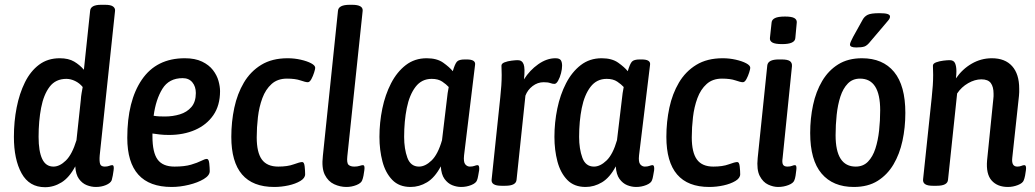

<svg xmlns="http://www.w3.org/2000/svg" viewBox="-20 -773 4318 801"><path d="M168 8Q102 8 70 -50Q38 -108 38 -202Q38 -266 49.5 -324.5Q61 -383 84 -429.5Q107 -476 143 -503Q179 -530 229 -530Q266 -530 289.5 -516Q313 -502 330 -482L356 -728Q358 -753 402 -753H418Q442 -753 451.5 -746Q461 -739 460 -728L396 -125Q394 -101 397.5 -89.5Q401 -78 417 -78Q428 -78 435.5 -81Q443 -84 448 -84Q457 -84 454 -63Q453 -53 450.5 -40.5Q448 -28 446 -21Q441 -9 422 -1Q403 7 380 7Q361 7 342 -0.5Q323 -8 309.5 -26.5Q296 -45 294 -79Q269 -32 236.5 -12Q204 8 168 8ZM203 -78Q229 -78 255 -103.5Q281 -129 299 -188L317 -355Q318 -371 320.5 -385Q323 -399 325 -410Q312 -426 293.5 -435Q275 -444 257 -444Q212 -444 187 -411Q162 -378 151.5 -323Q141 -268 141 -202Q141 -142 156 -110Q171 -78 203 -78Z M696 7Q511 7 511 -198Q511 -352 572 -441Q633 -530 751 -530Q794 -530 823 -516Q852 -502 868.5 -480.5Q885 -459 891.5 -435.5Q898 -412 898 -393Q898 -333 870 -292.5Q842 -252 794 -231Q746 -210 685 -210Q663 -210 646.5 -212Q630 -214 616 -216Q616 -210 616 -204Q616 -137 637.5 -107.5Q659 -78 708 -78Q750 -78 777 -86Q804 -94 819.5 -102Q835 -110 843 -110Q851 -110 853 -91.5Q855 -73 855 -59Q855 -41 830 -26Q805 -11 768 -2Q731 7 696 7ZM668 -287Q701 -287 730.5 -296Q760 -305 778.5 -326.5Q797 -348 797 -385Q797 -412 782.5 -429.5Q768 -447 742 -447Q685 -447 657.5 -402.5Q630 -358 621 -290Q633 -288 644.5 -287.5Q656 -287 668 -287Z M1124 7Q945 7 945 -202Q945 -265 957.5 -323.5Q970 -382 997.5 -428.5Q1025 -475 1070 -502.5Q1115 -530 1180 -530Q1208 -530 1234.5 -524Q1261 -518 1278 -509Q1295 -500 1295 -490Q1295 -485 1290.5 -470.5Q1286 -456 1279 -443Q1272 -430 1264 -430Q1255 -430 1233.5 -437.5Q1212 -445 1177 -445Q1138 -445 1113 -422.5Q1088 -400 1074.5 -363.5Q1061 -327 1056 -284Q1051 -241 1051 -200Q1051 -137 1072.5 -107.5Q1094 -78 1141 -78Q1180 -78 1205.5 -87.5Q1231 -97 1241 -97Q1249 -97 1251 -78.5Q1253 -60 1253 -46Q1253 -30 1233 -18Q1213 -6 1183.5 0.5Q1154 7 1124 7Z M1425 7Q1399 7 1374 -4.5Q1349 -16 1335 -44Q1321 -72 1327 -123L1390 -728Q1392 -753 1439 -753H1449Q1495 -753 1493 -728L1429 -121Q1426 -93 1434 -85.5Q1442 -78 1458 -78Q1471 -78 1480 -81Q1489 -84 1494 -84Q1503 -84 1500 -63Q1499 -53 1496.5 -40.5Q1494 -28 1491 -21Q1487 -9 1467 -1Q1447 7 1425 7Z M1693 7Q1645 7 1616.5 -22.5Q1588 -52 1575.5 -99.5Q1563 -147 1563 -202Q1563 -262 1575 -320Q1587 -378 1611.5 -425.5Q1636 -473 1673 -501.5Q1710 -530 1760 -530Q1803 -530 1829 -511.5Q1855 -493 1869 -476Q1878 -507 1886.5 -516Q1895 -525 1919 -525H1927Q1965 -525 1962 -503L1916 -125Q1913 -97 1921 -87.5Q1929 -78 1940 -78Q1952 -78 1959.5 -81Q1967 -84 1972 -84Q1981 -84 1979 -63Q1977 -53 1975 -40.5Q1973 -28 1970 -21Q1966 -9 1946 -1Q1926 7 1904 7Q1885 7 1866.5 -0.5Q1848 -8 1834.5 -26.5Q1821 -45 1819 -79Q1794 -32 1761.5 -12.5Q1729 7 1693 7ZM1728 -78Q1754 -78 1780.5 -103.5Q1807 -129 1824 -188L1844 -355Q1847 -386 1852 -410Q1842 -421 1825 -432.5Q1808 -444 1781 -444Q1739 -444 1713.5 -410.5Q1688 -377 1677 -322Q1666 -267 1666 -202Q1666 -152 1679.5 -115Q1693 -78 1728 -78Z M2072 2Q2028 2 2031 -24L2067 -366Q2070 -393 2071.5 -416.5Q2073 -440 2073 -460Q2073 -472 2072.5 -481Q2072 -490 2072 -499Q2072 -508 2085 -513Q2098 -518 2114.5 -520Q2131 -522 2140 -522Q2158 -522 2164.5 -505Q2171 -488 2166 -442Q2190 -480 2225.5 -505Q2261 -530 2297 -530Q2314 -530 2319.5 -522Q2325 -514 2325 -499Q2325 -485 2320.5 -467.5Q2316 -450 2308.5 -436.5Q2301 -423 2293 -423Q2285 -423 2275.5 -426.5Q2266 -430 2248 -430Q2223 -430 2202 -414Q2181 -398 2172 -374L2135 -23Q2133 2 2088 2Z M2423 7Q2375 7 2346.5 -22.5Q2318 -52 2305.5 -99.5Q2293 -147 2293 -202Q2293 -262 2305 -320Q2317 -378 2341.5 -425.5Q2366 -473 2403 -501.5Q2440 -530 2490 -530Q2533 -530 2559 -511.5Q2585 -493 2599 -476Q2608 -507 2616.5 -516Q2625 -525 2649 -525H2657Q2695 -525 2692 -503L2646 -125Q2643 -97 2651 -87.5Q2659 -78 2670 -78Q2682 -78 2689.5 -81Q2697 -84 2702 -84Q2711 -84 2709 -63Q2707 -53 2705 -40.5Q2703 -28 2700 -21Q2696 -9 2676 -1Q2656 7 2634 7Q2615 7 2596.5 -0.5Q2578 -8 2564.5 -26.5Q2551 -45 2549 -79Q2524 -32 2491.5 -12.5Q2459 7 2423 7ZM2458 -78Q2484 -78 2510.5 -103.5Q2537 -129 2554 -188L2574 -355Q2577 -386 2582 -410Q2572 -421 2555 -432.5Q2538 -444 2511 -444Q2469 -444 2443.5 -410.5Q2418 -377 2407 -322Q2396 -267 2396 -202Q2396 -152 2409.5 -115Q2423 -78 2458 -78Z M2939 7Q2760 7 2760 -202Q2760 -265 2772.5 -323.5Q2785 -382 2812.5 -428.5Q2840 -475 2885 -502.5Q2930 -530 2995 -530Q3023 -530 3049.5 -524Q3076 -518 3093 -509Q3110 -500 3110 -490Q3110 -485 3105.5 -470.5Q3101 -456 3094 -443Q3087 -430 3079 -430Q3070 -430 3048.5 -437.5Q3027 -445 2992 -445Q2953 -445 2928 -422.5Q2903 -400 2889.5 -363.5Q2876 -327 2871 -284Q2866 -241 2866 -200Q2866 -137 2887.5 -107.5Q2909 -78 2956 -78Q2995 -78 3020.5 -87.5Q3046 -97 3056 -97Q3064 -97 3066 -78.5Q3068 -60 3068 -46Q3068 -30 3048 -18Q3028 -6 2998.5 0.5Q2969 7 2939 7Z M3226 7Q3206 7 3184.5 -3Q3163 -13 3149.5 -39Q3136 -65 3141 -114L3181 -500Q3184 -525 3229 -525H3240Q3266 -525 3275.5 -518Q3285 -511 3284 -497L3245 -114Q3242 -95 3246.5 -86.5Q3251 -78 3265 -78Q3277 -78 3284 -81Q3291 -84 3296 -84Q3305 -84 3302 -63Q3301 -52 3299 -40Q3297 -28 3294 -21Q3290 -9 3269.5 -1Q3249 7 3226 7ZM3243 -589Q3214 -589 3202.5 -595.5Q3191 -602 3192 -614L3199 -679Q3200 -691 3213 -697.5Q3226 -704 3255 -704Q3283 -704 3294 -697.5Q3305 -691 3304 -679L3298 -614Q3296 -589 3243 -589Z M3542 7Q3455 7 3407.5 -49Q3360 -105 3360 -218Q3360 -279 3372 -335Q3384 -391 3410 -435Q3436 -479 3477 -504.5Q3518 -530 3576 -530Q3663 -530 3710 -473Q3757 -416 3757 -302Q3757 -241 3745 -185.5Q3733 -130 3707.5 -87Q3682 -44 3641.5 -18.5Q3601 7 3542 7ZM3550 -78Q3581 -78 3601 -98.5Q3621 -119 3632 -153Q3643 -187 3647.5 -228.5Q3652 -270 3652 -313Q3652 -445 3568 -445Q3537 -445 3517 -424.5Q3497 -404 3486 -370Q3475 -336 3470.5 -294Q3466 -252 3466 -209Q3466 -78 3550 -78ZM3552 -575Q3526 -575 3526 -587Q3526 -592 3530 -600.5Q3534 -609 3539 -619L3579 -691Q3586 -704 3599.5 -711Q3613 -718 3649 -718Q3673 -718 3683 -714.5Q3693 -711 3693 -704Q3693 -696 3685 -687Q3677 -678 3663 -661L3612 -601Q3598 -583 3586.5 -579Q3575 -575 3552 -575Z M4185 7Q4141 7 4117 -20Q4093 -47 4098 -104L4124 -360Q4125 -366 4125 -371.5Q4125 -377 4125 -382Q4125 -411 4113.5 -426.5Q4102 -442 4074 -442Q4047 -442 4019 -426Q3991 -410 3973 -383L3935 -23Q3933 2 3888 2H3871Q3828 2 3831 -25L3867 -366Q3870 -393 3871.5 -416.5Q3873 -440 3873 -460Q3873 -472 3872.5 -481Q3872 -490 3872 -499Q3872 -508 3885.5 -513Q3899 -518 3915.5 -520Q3932 -522 3942 -522Q3959 -522 3964.5 -509Q3970 -496 3970 -476Q3970 -462 3968 -446Q3995 -485 4034 -507.5Q4073 -530 4118 -530Q4173 -530 4202.5 -497Q4232 -464 4232 -403Q4232 -396 4232 -388.5Q4232 -381 4231 -373L4203 -114Q4199 -78 4224 -78Q4234 -78 4241 -81Q4248 -84 4253 -84Q4263 -84 4260 -63Q4259 -53 4256.5 -40.5Q4254 -28 4251 -21Q4247 -9 4226.5 -1Q4206 7 4185 7Z"/></svg>

Font: Asap Condensed Condensed Medium
Style: Italic
Weight: 500
Width: 3
Italic angle: -6°
Designer: Pablo Cosgaya
Foundry: Omnibus-Type
Version: Version 3.001; ttfautohint (v1.8.4.7-5d5b)